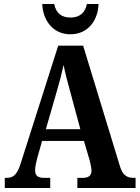

<svg xmlns="http://www.w3.org/2000/svg" viewBox="-20 -943 700 963"><path d="M333 -771C426 -771 473 -848 474 -923H416C406 -875 376 -855 333 -855C291 -855 261 -875 252 -923H192C194 -848 241 -771 333 -771ZM4 0H232V-51H198C167 -51 156 -65 156 -90C156 -108 163 -135 167 -151L191 -236H401L430 -138C433 -124 439 -102 439 -87C439 -61 422 -51 397 -51H368V0H660V-51H650C616 -51 595 -65 582 -108L397 -714H272L84 -124C65 -64 45 -51 14 -51H4ZM210 -295 266 -489C279 -533 290 -576 299 -617C307 -575 319 -532 332 -484L383 -295Z"/></svg>

Font: Noto Serif Devanagari Condensed
Style: Bold
Weight: 700
Width: 3
Designer: Universal Thirst, Indian Type Foundry and the Monotype Design Team
Foundry: Monotype Imaging Inc.
Version: Version 2.004